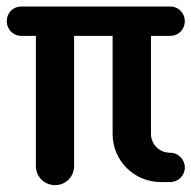

<svg xmlns="http://www.w3.org/2000/svg" viewBox="-32 -549 577 579"><path d="M76.2 -47.9C76.2 -16.6 101.1 9.3 134.3 9.3C166.5 9.3 191.4 -16.6 191.4 -47.9V-440.9H307.6V-144.5C307.6 -64.9 372.6 0 452.1 0H481C505.9 0 525.4 -19.5 525.4 -43.9C525.4 -67.9 505.9 -88.4 481 -88.4C448.7 -88.4 423.3 -113.3 423.3 -145.5V-440.9H482.4C506.3 -440.9 525.4 -460.4 525.4 -485.4C525.4 -508.8 506.3 -529.3 482.4 -529.3H31.2C7.3 -529.3 -11.7 -509.8 -11.7 -484.9C-11.7 -461.4 7.3 -440.9 31.2 -440.9H76.2Z"/></svg>

Font: Supermercado One
Style: Regular
Weight: 400
Designer: James Grieshaber
Foundry: James Grieshaber
Version: Version 1.002